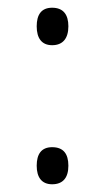

<svg xmlns="http://www.w3.org/2000/svg" viewBox="-20 -467 271 497"><path d="M75 -399C75 -368 88 -350 115 -350C143 -350 157 -368 157 -399C157 -429 144 -447 115 -447C87 -447 75 -429 75 -399ZM75 -38C75 -8 88 10 115 10C143 10 157 -7 157 -38C157 -69 144 -86 115 -86C87 -86 75 -68 75 -38Z"/></svg>

Font: Noto Sans Kannada Condensed Light
Style: Regular
Weight: 300
Width: 3
Designer: Jelle Bosma - Monotype Design Team
Foundry: Monotype Imaging Inc.
Version: Version 2.005